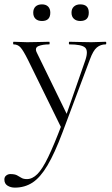

<svg xmlns="http://www.w3.org/2000/svg" viewBox="-54 -577 511 878"><path d="M429 -386Q432 -386 432 -380Q432 -374 429 -374Q406 -374 389 -360Q372 -346 357 -305L232 28Q196 124 163 179.5Q130 235 94.5 258Q59 281 14 281Q-5 281 -19.5 272Q-34 263 -34 244Q-34 232 -25.5 225.5Q-17 219 -7 219Q13 219 23.5 224.5Q34 230 43.5 236Q53 242 69 242Q94 242 117 219Q140 196 166.5 141Q193 86 229 -9V13L74 -303Q52 -347 39.5 -360.5Q27 -374 8 -374Q6 -374 6 -380Q6 -386 8 -386Q23 -386 39 -385Q55 -384 70 -384Q102 -384 126.5 -385Q151 -386 171 -386Q173 -386 173 -380Q173 -374 171 -374Q140 -374 121.5 -366Q103 -358 115 -335L255 -48L235 -11L336 -301Q351 -345 335 -359.5Q319 -374 263 -374Q261 -374 261 -380Q261 -386 263 -386Q287 -386 308.5 -385Q330 -384 364 -384Q385 -384 398 -385Q411 -386 429 -386ZM138 -481Q119 -481 108.5 -491Q98 -501 98 -519Q98 -537 108.5 -547Q119 -557 138 -557Q156 -557 166 -547Q176 -537 176 -519Q176 -481 138 -481ZM313 -481Q295 -481 284 -491Q273 -501 273 -519Q273 -537 284 -547Q295 -557 313 -557Q352 -557 352 -519Q352 -481 313 -481Z"/></svg>

Font: Cormorant Garamond Light Light
Style: Regular
Weight: 300
Version: Version 4.001